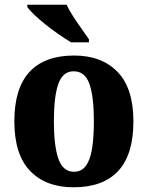

<svg xmlns="http://www.w3.org/2000/svg" viewBox="-20 -786 628 816"><path d="M292 10Q175 10 108 -59.5Q41 -129 41 -270Q41 -411 105.5 -480.5Q170 -550 295 -550Q412 -550 479.5 -480.5Q547 -411 547 -270Q547 -129 482.5 -59.5Q418 10 292 10ZM294 -56Q326 -56 344.5 -80.5Q363 -105 371 -153Q379 -201 379 -270Q379 -376 360 -429.5Q341 -483 293 -483Q247 -483 228 -429.5Q209 -376 209 -270Q209 -165 228.5 -110.5Q248 -56 294 -56ZM282 -606Q259 -620 230.5 -639.5Q202 -659 174.5 -681Q147 -703 126 -723Q105 -743 96 -756V-766H263Q273 -744 290.5 -717Q308 -690 326.5 -664Q345 -638 358 -619V-606Z"/></svg>

Font: Noto Serif Khmer SemiCondensed ExtraBold
Style: Regular
Weight: 800
Width: 4
Designer: Danh Hong and the Monotype Design Team
Foundry: Monotype Imaging Inc.
Version: Version 2.004